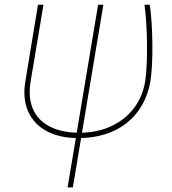

<svg xmlns="http://www.w3.org/2000/svg" viewBox="-20 -566 732 817"><path d="M141.6 -545.9H165L110.4 -219.7Q99.1 -151.9 119.9 -103Q140.6 -54.2 191.2 -27.8Q241.7 -1.5 318.4 -1Q393.6 -1.5 452.4 -28.6Q511.2 -55.7 549.1 -104.7Q586.9 -153.8 597.7 -219.7Q602.1 -248 604 -289.6Q606 -331.1 605.5 -377.4Q605 -423.8 602.3 -468Q599.6 -512.2 594.7 -545.9H617.2Q622.6 -511.2 625.2 -467Q627.9 -422.9 628.4 -377Q628.9 -331.1 626.7 -289.8Q624.5 -248.5 620.1 -219.7Q609.9 -163.1 584.2 -118.4Q558.6 -73.7 519 -42.5Q479.5 -11.2 427.7 5.1Q376 21.5 313.5 21.5Q231.9 21.5 177.2 -8.8Q122.6 -39.1 99.1 -93.5Q75.7 -147.9 87.9 -219.7ZM397.5 -545.9H419.9L290 231.4H267.6Z"/></svg>

Font: Inter Tight Thin
Style: Italic
Weight: 250
Italic angle: -9.39999°
Designer: Rasmus Andersson
Foundry: rsms
Version: Version 3.004